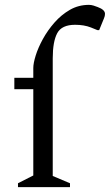

<svg xmlns="http://www.w3.org/2000/svg" viewBox="-20 -770 452 790"><path d="M54 0V-16L117 -48V-403H39V-450H117V-490Q117 -510 127 -542Q137 -574 156.5 -609.5Q176 -645 204 -677Q232 -709 267.5 -729.5Q303 -750 346 -750Q355 -750 365 -747Q375 -744 382 -741Q412 -730 412 -713Q412 -704 408 -695L388 -646H381L354 -657Q326 -668 289 -668Q234 -668 215.5 -633.5Q197 -599 197 -530V-46L268 -16V0Z"/></svg>

Font: Spectral
Style: Regular
Weight: 400
Designer: Jean-Baptiste Levee
Foundry: Production Type
Version: Version 2.001